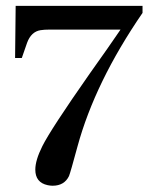

<svg xmlns="http://www.w3.org/2000/svg" viewBox="-20 -541 495 640"><path d="M455.1 -498V-521.5H32.2L30.3 -347.7H52.7L70.3 -398.4Q84 -435.5 115.2 -440.4Q127 -442.4 146.5 -442.4H381.8Q344.7 -387.7 279.3 -295.9Q149.4 -110.4 121.1 -53.7Q97.7 -6.8 97.7 24.4Q97.7 67.4 138.7 76.2Q147.5 78.1 155.3 78.1Q194.3 78.1 210 45.9Q214.8 34.2 238.3 -52.7Q296.9 -267.6 455.1 -498Z"/></svg>

Font: Abhaya Libre SemiBold
Style: Regular
Weight: 600
Designer: Pushpananda Ekanayake, Sol Matas, Pathum Egodawatta
Foundry: Mooniak
Version: Version 1.050 ; ttfautohint (v1.6)